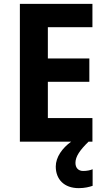

<svg xmlns="http://www.w3.org/2000/svg" viewBox="-20 -734 554 995"><path d="M371 110C371 77 394 44 439 0H459V-122H228V-310H443V-431H228V-593H459V-714H83V0H349C303 33 269 80 269 129C269 195 312 241 388 241C419 241 442 235 460 229V143C449 148 431 152 411 152C387 152 371 137 371 110Z"/></svg>

Font: Noto Sans Kannada SemiCondensed
Style: Bold
Weight: 700
Width: 4
Designer: Jelle Bosma - Monotype Design Team
Foundry: Monotype Imaging Inc.
Version: Version 2.005